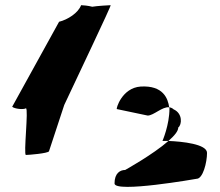

<svg xmlns="http://www.w3.org/2000/svg" viewBox="-20 -742 848 741"><path d="M27 -330C36 -322 70 -318 80 -324C91 -324 70 -144 80 -144C91 -144 164 -150 169 -158L228 -337C275 -438 411 -722 407 -722C401 -722 353 -719 336 -716C321 -720 300 -722 293 -722C282 -692 241 -666 208 -658ZM422 -34C422 4 739 -52 739 -52C763 -52 779 -115 779 -152C779 -186 683 -196 630 -198C571 -146 463 -86 463 -86C444 -86 422 -74 422 -34ZM431 -321 550 -296C573 -296 606 -331 633 -328C628 -362 610 -413 523 -408C450 -403 427 -321 431 -321ZM607 -198H630C653 -218 668 -236 668 -250C682 -260 686 -304 650 -320C645 -325 639 -327 633 -328C633 -326 634 -325 634 -323C634 -260 607 -198 607 -198Z"/></svg>

Font: Ampere
Style: Regular
Weight: 400
Version: Version 1